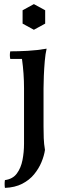

<svg xmlns="http://www.w3.org/2000/svg" viewBox="-20 -690 312 935"><path d="M192 -260V-74Q192 -46 193 -17.5Q194 11 199 40Q195 68 182 99.5Q169 131 146 159Q123 187 88 205Q53 223 4 225Q1 206 4 187Q42 182 62 155Q82 128 89.5 89.5Q97 51 97 10V-260Q97 -332 87 -403H30Q26 -422 30 -440Q69 -440 115 -442.5Q161 -445 207 -453Q201 -428 198 -392.5Q195 -357 193.5 -321Q192 -285 192 -260ZM145 -670 200 -640V-575L145 -545L90 -575V-640Z"/></svg>

Font: Poltawski Nowy
Style: Regular
Weight: 400
Designer: Adam Pótawski, Mateusz Machalski, Borys Kosmynka, Ania Wieluska
Foundry: Capitalics.wtf
Version: Version 1.001;gftools[0.9.25]